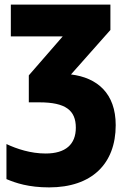

<svg xmlns="http://www.w3.org/2000/svg" viewBox="-20 -573 551 833"><path d="M459 -553H27V-415H252L105 -246V-129H151C265 -129 309 -94 309 -19C309 53 265 93 178 93C113 93 53 73 8 52V204C48 221 104 240 193 240C378 240 482 138 482 -30C482 -168 402 -236 288 -250L459 -443Z"/></svg>

Font: Noto Sans Condensed Black
Style: Regular
Weight: 900
Width: 3
Designer: Monotype Design Team
Foundry: Monotype Imaging Inc.
Version: Version 2.013